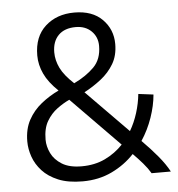

<svg xmlns="http://www.w3.org/2000/svg" viewBox="-52 -757 757 815"><g transform="rotate(-5 327.0 -349.5)"><path d="M268 9Q206 9 164 -8.5Q122 -26 96.5 -54Q71 -82 59.5 -115Q48 -148 48 -180Q48 -233 69 -271.5Q90 -310 124.5 -337.5Q159 -365 199 -384Q158 -423 140 -461.5Q122 -500 122 -540Q122 -620 170.5 -664Q219 -708 294 -708Q371 -708 413.5 -665Q456 -622 456 -560Q456 -511 435 -475.5Q414 -440 380 -413.5Q346 -387 308 -367L486 -186Q506 -220 518.5 -260Q531 -300 535 -340L599 -332Q595 -285 577.5 -234.5Q560 -184 531 -140Q568 -103 597.5 -67.5Q627 -32 644 0H562Q549 -22 530 -44Q511 -66 489 -88Q449 -45 393 -18Q337 9 268 9ZM268 -409Q320 -434 353.5 -467.5Q387 -501 387 -558Q387 -596 361.5 -621Q336 -646 295 -646Q247 -646 221 -619.5Q195 -593 195 -547Q195 -513 211 -480Q227 -447 268 -409ZM269 -55Q325 -55 369 -76Q413 -97 446 -132L241 -341Q215 -329 188.5 -309.5Q162 -290 144 -259.5Q126 -229 126 -181Q126 -152 140 -123Q154 -94 185.5 -74.5Q217 -55 269 -55Z"/></g></svg>

Font: Ubuntu Sans
Style: Regular
Weight: 400
Designer: Dalton Maag Ltd
Foundry: Dalton Maag Ltd
Version: Version 1.006; ttfautohint (v1.8.4.7-5d5b)